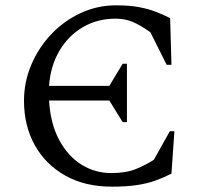

<svg xmlns="http://www.w3.org/2000/svg" viewBox="-20 -690 766 720"><path d="M400 10Q298 10 224 -32Q150 -74 110 -146.5Q70 -219 70 -312Q70 -383 97.5 -447.5Q125 -512 172.5 -562Q220 -612 282.5 -641Q345 -670 415 -670Q465 -670 500 -663.5Q535 -657 562.5 -646.5Q590 -636 618 -622L623 -447H605L544 -569Q506 -596 477.5 -608Q449 -620 413 -620Q345 -620 290.5 -588Q236 -556 202.5 -499Q169 -442 164 -368H390L440 -451H456V-232H440L390 -313H164Q169 -227 201.5 -166Q234 -105 285 -73Q336 -41 398 -41Q453 -41 490.5 -56.5Q528 -72 557 -91L617 -198H634L623 -39Q594 -24 563.5 -13Q533 -2 494 4Q455 10 400 10Z"/></svg>

Font: Spectral
Style: Regular
Weight: 400
Designer: Jean-Baptiste Levee
Foundry: Production Type
Version: Version 2.001